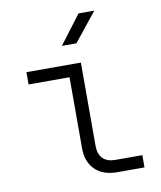

<svg xmlns="http://www.w3.org/2000/svg" viewBox="-87 -854 774 924"><g transform="rotate(-10 300.0 -392.5)"><path d="M412 0Q342 0 303 -38Q264 -76 264 -143V-490H64V-550H330V-143Q330 -103 351 -81.5Q372 -60 412 -60H544V0ZM254 -645 360 -785H437L325 -645Z"/></g></svg>

Font: JetBrains Mono NL ExtraLight
Style: Regular
Weight: 200
Designer: Philipp Nurullin, Konstantin Bulenkov
Foundry: JetBrains
Version: Version 2.304; ttfautohint (v1.8.4.7-5d5b)